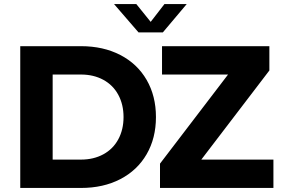

<svg xmlns="http://www.w3.org/2000/svg" viewBox="-20 -928 1410 948"><path d="M80 -700H380Q490 -700 574 -656.5Q658 -613 704 -533.5Q750 -454 750 -350Q750 -246 704 -166.5Q658 -87 574 -43.5Q490 0 380 0H80ZM590 -350Q590 -412 564 -460Q538 -508 490 -534Q442 -560 380 -560H240V-140H380Q442 -140 490 -166Q538 -192 564 -240Q590 -288 590 -350ZM1330 -140V0H770V-120L1106 -560H780V-700H1310V-580L974 -140ZM664 -768 543 -908H653L724 -820L792 -908H902L784 -768Z"/></svg>

Font: Goli Bold
Style: Regular
Weight: 700
Designer: jaikishan Patel
Foundry: MagicType
Version: Version 1.000